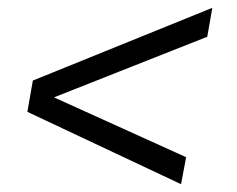

<svg xmlns="http://www.w3.org/2000/svg" viewBox="-20 -497 606 491"><path d="M443 -26 50 -211 64 -291 523 -477 510 -403 118 -248 456 -95Z"/></svg>

Font: Archivo SemiCondensed Light
Style: Italic
Weight: 300
Width: 4
Italic angle: -10°
Designer: Hector Gatti
Foundry: Omnibus-Type
Version: Version 2.001